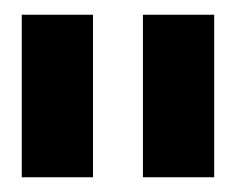

<svg xmlns="http://www.w3.org/2000/svg" viewBox="-20 -777 323 263"><path d="M175.8 -756.8H273.4V-534.2H175.8ZM9.8 -756.8H107.4V-534.2H9.8Z"/></svg>

Font: Berenika
Style: Bold
Weight: 700
Designer: Wojciech Kalinowski "wmk69" (wmk69@o2.pl)
Foundry: Wojciech Kalinowski "wmk69" (wmk69@o2.pl)
Version: Version 3.1.0; 2021-05-14